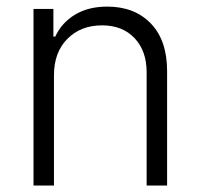

<svg xmlns="http://www.w3.org/2000/svg" viewBox="-20 -573 620 593"><path d="M146.7 -340.9V0H83.5V-545.5H144.9V-459.9H150.6Q170.5 -502.8 211.6 -527.7Q252.8 -552.6 311.1 -552.6Q395.6 -552.6 445.8 -500.5Q496.1 -448.5 496.1 -353.3V0H432.9V-349.4Q432.9 -416.2 395.4 -455.4Q358 -494.7 295.1 -494.7Q229.4 -494.7 188 -452.9Q146.7 -411.2 146.7 -340.9Z"/></svg>

Font: Inter Light BETA
Style: Regular
Weight: 300
Designer: Rasmus Andersson
Foundry: rsms
Version: Version 3.011;git-f93a4a705